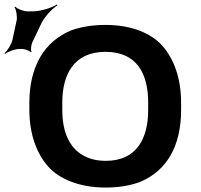

<svg xmlns="http://www.w3.org/2000/svg" viewBox="-95 -833 903 863"><path d="M719 -339V-371C719 -481 687 -568 635 -627C587 -681 501 -721 379 -721C323 -721 272 -713 226 -697C104 -647 37 -534 37 -371V-339C37 -230 70 -142 122 -84C170 -30 259 10 380 10C436 10 488 2 534 -15C654 -65 719 -175 719 -339ZM380 -110C349 -110 322 -115 298 -125C217 -159 185 -239 185 -339V-372C185 -498 237 -600 379 -600C523 -600 571 -498 571 -372V-339C571 -214 522 -110 380 -110ZM-20 -742 -39 -654C-44 -633 -62 -604 -75 -594L-72 -591C-59 -601 -28 -613 -6 -613H4C16 -613 39 -605 43 -598L47 -600C42 -607 45 -631 50 -642L89 -724C104 -757 140 -795 163 -809L161 -813C138 -798 88 -782 52 -782H28C11 -782 -18 -793 -26 -803L-30 -801C-22 -791 -17 -759 -20 -742Z"/></svg>

Font: Asimov
Style: EdgeWide
Weight: 500
Designer: Google
Version: Version 2.000980: 2014